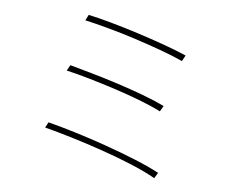

<svg xmlns="http://www.w3.org/2000/svg" viewBox="-79 -835 1159 943"><g transform="rotate(10 500.0 -364.0)"><path d="M290 -731Q338 -725 405 -712.5Q472 -700 542.5 -684Q613 -668 679.5 -650.5Q746 -633 793 -617L780 -587Q733 -604 667.5 -621.5Q602 -639 532.5 -655Q463 -671 396 -683Q329 -695 278 -702ZM244 -472Q293 -463 357.5 -450.5Q422 -438 489.5 -422.5Q557 -407 620 -389.5Q683 -372 730 -354L716 -325Q672 -343 609.5 -361Q547 -379 480 -394.5Q413 -410 347.5 -423Q282 -436 231 -443ZM187 -177Q248 -167 326 -150.5Q404 -134 483.5 -113.5Q563 -93 636 -70.5Q709 -48 760 -26L746 3Q697 -20 624.5 -43Q552 -66 472.5 -86Q393 -106 314.5 -122.5Q236 -139 175 -149Z"/></g></svg>

Font: SpoqaHanSans
Style: Thin
Weight: 250
Designer: [Spoqa Han Sans] Dong-huui Kim \uAE40 \uB3D9 \uD718   [Noto Sans] Ryoko NISHIZUKA \u897F \u585A \u6DBC \u5B50  (kana & i
Foundry: Spoqa (http://bi.spoqa.com)
Version: Version 1.004;PS 1.004;hotconv 1.0.82;makeotf.lib2.5.63406